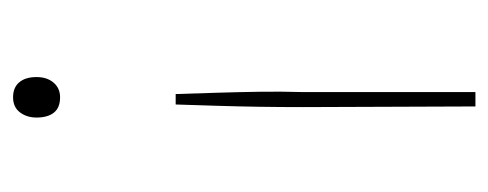

<svg xmlns="http://www.w3.org/2000/svg" viewBox="-247 -493 748 294"><g transform="rotate(90 127.0 -346.0)"><path d="M124 -241Q123 -272 122 -304.5Q121 -337 120.5 -369.5Q120 -402 121 -436V-700H143L144 -436Q144 -402 143.5 -369.5Q143 -337 142 -304.5Q141 -272 140 -241ZM98 -28Q98 -44 106.5 -54Q115 -64 129 -64Q145 -64 152.5 -54.5Q160 -45 160 -28Q160 -13 152 -2.5Q144 8 129 8Q114 8 106 -1.5Q98 -11 98 -28Z"/></g></svg>

Font: Mach Thin
Style: Regular
Weight: 250
Version: Version 1.002